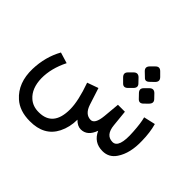

<svg xmlns="http://www.w3.org/2000/svg" viewBox="-330 -743 1093 1093"><g transform="rotate(45 217.0 -196.0)"><path d="M374.9 -554.2 398.4 -530.7Q417.7 -511.4 398.4 -491.1L373.8 -467.6Q354.6 -449.4 338.5 -467.6L313.9 -491.1Q293.6 -510.4 312.8 -530.7L336.4 -554.2Q355.6 -573.5 374.9 -554.2ZM439.1 -443 462.6 -418.4Q480.8 -400.2 461.6 -379.8L438 -356.3Q418.8 -338.1 401.7 -355.2L378.1 -379.8Q357.8 -400.2 377 -419.4L400.6 -443Q419.8 -461.2 439.1 -443ZM311.8 -443 335.3 -418.4Q354.6 -400.2 335.3 -379.8L311.8 -356.3Q292.5 -338.1 275.4 -355.2L250.8 -379.8Q230.5 -400.2 249.7 -419.4L273.3 -443Q292.5 -461.2 311.8 -443ZM227 -136Q246 -79 290 -78Q324 -77 331 -150L340 -249H396L406 -150Q413 -78 467 -77Q519 -76 510 -202Q506 -268 496 -304L566 -320Q581 -267 582 -201Q585 -103 545 -44Q516 0 464 0Q394 0 365 -65Q342 0 289 0Q262 0 237 -26Q237 34 212 84Q167 173 51 172Q-31 172 -80 128Q-151 65 -148 -50Q-145 -149 -100 -230L-34 -210Q-76 -126 -75 -47Q-73 32 -28 72Q4 101 53 100Q166 99 166 -38Q166 -105 127 -214L194 -238Z"/></g></svg>

Font: Vazir Code
Style: Code
Weight: 400
Foundry: DejaVu fonts team - Redesigned by Saber Rastikerdar
Version: Version 1.1.2